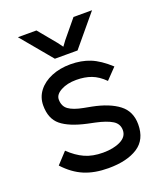

<svg xmlns="http://www.w3.org/2000/svg" viewBox="-131 -770 743 876"><g transform="rotate(-20 240.0 -331.5)"><path d="M35 -69 85 -123Q120 -89 157.5 -72Q195 -55 246 -55Q297 -55 331 -72Q365 -89 365 -121Q365 -152 338 -168.5Q311 -185 260 -196L222 -204Q140 -222 101 -254Q62 -286 62 -350Q62 -390 85.5 -420.5Q109 -451 150 -468Q191 -485 242 -485Q295 -485 337.5 -468Q380 -451 428 -407L378 -355Q348 -385 316 -397Q284 -409 243 -409Q199 -409 168.5 -392.5Q138 -376 138 -352Q138 -319 161 -302.5Q184 -286 232 -277L269 -270Q350 -254 395 -219.5Q440 -185 440 -122Q440 -48 387.5 -14Q335 20 245 20Q178 20 128 -1Q78 -22 35 -69ZM295 -533 420 -683H330L259 -597L217 -540H263L221 -597L150 -683H60L185 -533Z"/></g></svg>

Font: Kreadon
Style: Regular
Weight: 400
Designer: kohakuno
Foundry: StudioGnu
Version: Version 1.000;Glyphs 3.1.2 (3151)